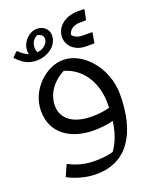

<svg xmlns="http://www.w3.org/2000/svg" viewBox="-176 -829 968 1190"><g transform="rotate(-20 308.0 -234.0)"><path d="M461 -506H515L526 -569V-576H477C447 -576 416 -578 396 -605C404 -638 432 -658 477 -658H515L528 -720V-728H488C395 -728 339 -673 339 -609C339 -559 380 -506 461 -506ZM285 -645C285 -682 254 -713 210 -713C159 -713 107 -664 107 -604C107 -596 108 -588 110 -582C88 -590 68 -605 49 -624H42L12 -593C59 -545 92 -528 145 -528C208 -528 285 -569 285 -645ZM198 -675C220 -672 237 -660 237 -638C237 -613 212 -580 165 -575C160 -583 157 -593 157 -607C157 -634 168 -660 198 -675ZM296 -476C183 -476 60 -364 60 -224C60 -71 184 0 328 0C362 0 412 -3 457 -16C448 53 428 113 391 165C357 175 322 180 268 180C216 180 154 168 104 140H96L64 212C64 212 143 260 252 260C451 260 556 105 556 -156C556 -329 429 -476 296 -476ZM348 -85C225 -85 152 -138 152 -226C152 -294 191 -366 278 -411C415 -370 464 -239 464 -132V-100C423 -88 378 -85 348 -85Z"/></g></svg>

Font: Kufam Arabic Latin Roman Normal
Style: Regular
Weight: 400
Designer: Wael Morcos & Artur Schmal
Version: Version 1.200;PS 001.200;hotconv 1.0.88;makeotf.lib2.5.64775